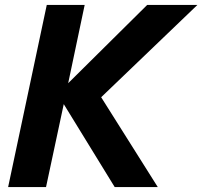

<svg xmlns="http://www.w3.org/2000/svg" viewBox="-20 -760 822 780"><path d="M13 0 170 -740H324L257 -422L578 -740H782L391 -365L621 0H446L239 -337L167 0Z"/></svg>

Font: Be Vietnam Pro
Style: Bold Italic
Weight: 700
Italic angle: -12°
Designer: Lam Bao, Tony Le, Vietanh Nguyen
Foundry: Yellow Type Foundry
Version: Version 1.002; ttfautohint (v1.8.3)